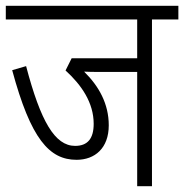

<svg xmlns="http://www.w3.org/2000/svg" viewBox="-20 -642 635 662"><path d="M504 -575H595V-622H0V-575H453V-441H227L206 -399C261 -349 303 -288 303 -215C303 -164 282 -139 239 -139C169 -139 120 -224 70 -414L22 -400C86 -163 150 -91 244 -91C307 -91 355 -131 355 -210C355 -284 321 -345 270 -395C285 -394 304 -394 322 -394H453V0H504Z"/></svg>

Font: Noto Sans Devanagari Condensed Light
Style: Regular
Weight: 300
Width: 3
Designer: Jelle Bosma - Monotype Design Team
Foundry: Monotype Imaging Inc.
Version: Version 2.004